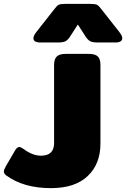

<svg xmlns="http://www.w3.org/2000/svg" viewBox="-25 -959 653 994"><path d="M148 -761Q148 -774 163 -793L255 -910Q269 -929 278.5 -934Q288 -939 316 -939H440Q468 -939 477.5 -934Q487 -929 501 -910L593 -793Q608 -774 608 -761Q608 -750 598.5 -744.5Q589 -739 572 -739H483Q455 -739 443 -745Q431 -751 420 -767L378 -832L336 -767Q325 -751 313 -745Q301 -739 273 -739H184Q167 -739 157.5 -744.5Q148 -750 148 -761ZM7 -51Q-5 -60 -5 -71Q-5 -80 4 -96L54 -182Q64 -198 75 -198Q82 -198 95 -189Q143 -153 187 -153Q255 -153 255 -218V-623Q255 -652 268.5 -666Q282 -680 315 -680H434Q468 -680 481.5 -666.5Q495 -653 495 -623V-216Q495 -110 429 -47.5Q363 15 239 15Q97 15 7 -51Z"/></svg>

Font: Mitr
Style: Bold
Weight: 700
Designer: Thanarat Vachiruckul
Foundry: Cadson Demak
Version: Version 1.003